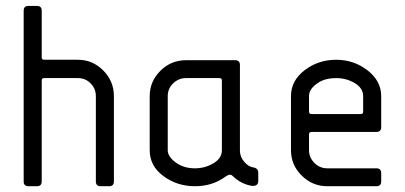

<svg xmlns="http://www.w3.org/2000/svg" viewBox="-20 -645 1402 665"><path d="M374.5 -312V-16.6Q374.5 0 357.9 0H328.6Q312 0 312 -16.6V-312Q312 -337.9 293.9 -356.2Q275.9 -374.5 250 -374.5H132.8Q124.5 -374.5 124.5 -366.2V-16.6Q124.5 0 107.9 0H78.6Q62 0 62 -16.6V-607.9Q62 -624.5 78.6 -624.5H107.9Q124.5 -624.5 124.5 -607.9V-446.3Q124.5 -438 132.8 -438H250Q300.8 -438 337.6 -400.9Q374.5 -363.8 374.5 -312Z M811 -419.9V-122.6Q811 -102.1 826.2 -84.2Q841.3 -66.4 860.8 -64.5Q874.5 -60.5 874.5 -47.9V-17.6Q874.5 -1 854.5 -1Q815.9 -6.3 785.2 -36.1Q776.9 -44.4 762.2 -34.2Q716.8 0 655.3 0Q593.3 0 545.9 -35.2Q498.5 -70.3 498.5 -124.5V-312Q498.5 -362.8 535.4 -399.7Q572.3 -436.5 624.5 -436.5H794.4Q811 -436.5 811 -419.9ZM748.5 -124.5V-366.2Q748.5 -374.5 740.2 -374.5H624.5Q598.6 -374.5 579.8 -356.4Q561 -338.4 561 -312V-124.5Q561 -102.5 588.6 -82.3Q616.2 -62 655.3 -62Q689.5 -62 719 -79.3Q748.5 -96.7 748.5 -124.5Z M1059.6 -250H1229.5Q1237.8 -250 1237.8 -258.3V-312Q1237.8 -339.8 1208.7 -357.2Q1179.7 -374.5 1144.5 -374.5Q1101.1 -374.5 1075.2 -353.5Q1050.3 -335 1050.3 -312V-258.3Q1050.3 -250 1059.6 -250ZM1300.3 -312V-204.6Q1300.3 -188 1283.7 -188H1059.6Q1050.3 -188 1050.3 -179.7V-124.5Q1050.3 -99.6 1068.8 -80.8Q1087.4 -62 1113.8 -62H1283.7Q1300.3 -62 1300.3 -45.4V-16.6Q1300.3 0 1283.7 0H1113.8Q1062 0 1024.9 -36.9Q987.8 -73.7 987.8 -124.5V-312Q987.8 -365.7 1035.2 -401.9Q1082.5 -438 1144.5 -438Q1205.6 -438 1252.9 -401.4Q1300.3 -364.7 1300.3 -312Z"/></svg>

Font: GOSTRUS
Style: type_B
Weight: 400
Designer: Юрий и Татьяна Кривогуз
Version: Version 02.00